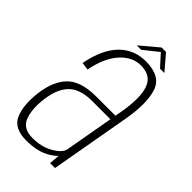

<svg xmlns="http://www.w3.org/2000/svg" viewBox="-216 -756 825 825"><g transform="rotate(45 196.5 -343.0)"><path d="M260.5 0 264.5 -48Q252.5 -35 232.5 -23Q188.5 4 119.5 4Q44.5 4 23 -45.5Q1.5 -95 11.5 -176.5Q22 -258 64 -300.2Q106 -342.5 198 -342.5H315L320.5 -372Q338 -470.5 320.2 -521.8Q302.5 -573 240 -573Q187 -573 146.2 -526.8Q105.5 -480.5 90 -398L55 -403Q74.5 -502.5 122.8 -551.5Q171 -600.5 242 -600.5Q333.5 -600.5 354 -537.5Q374.5 -474.5 355 -364L290.5 0ZM271.5 -96 310.5 -316.5H200.5Q128 -316.5 93 -282.2Q58 -248 48.5 -178Q39.5 -111.5 55.8 -67Q72 -22.5 131 -22.5Q186.5 -22.5 227 -46.5Q267.5 -70.5 271.5 -96ZM166 -621 248 -690H275L334 -621H307.5L259.5 -674L193 -621Z"/></g></svg>

Font: Anybody ExtraLight
Style: Italic
Weight: 200
Italic angle: -10°
Designer: Tyler Finck
Foundry: Etcetera Type Company
Version: Version 1.010; ttfautohint (v1.8.3) -l 8 -r 50 -G 200 -x 14 